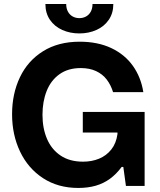

<svg xmlns="http://www.w3.org/2000/svg" viewBox="-20 -923 793 954"><path d="M40 -355.2Q40 -457.2 79 -539.1Q117.9 -620.9 193.8 -668.4Q269.6 -715.8 376.1 -715.8Q465.6 -715.8 532.9 -684.1Q600.1 -652.3 640.3 -595.8Q680.5 -539.2 692.2 -465.1H541.8Q530.7 -501.3 510.2 -527.9Q489.7 -554.6 457.4 -569.7Q425.1 -584.8 381.3 -584.8Q318.3 -584.8 275.5 -554.2Q232.7 -523.5 211.9 -471Q191.1 -418.5 191.1 -352.5Q191.1 -285.9 213.4 -233.4Q235.6 -180.9 280.7 -150.3Q325.8 -119.7 392.6 -119.7Q436.1 -119.7 472.4 -134.6Q508.7 -149.5 533.1 -180.3Q557.4 -211 563.7 -256.8V-264.6H391.4V-366.9H698.6V1L605.7 0.7L592.7 -93.7H584.6Q558.2 -57.9 526.5 -34.8Q494.7 -11.6 455.7 -0.3Q416.7 10.9 368.9 10.9Q268.2 10.9 193.7 -37.8Q119.2 -86.6 79.6 -170Q40 -253.3 40 -355.2ZM374.3 -756.9Q328.1 -756.9 289.6 -774.1Q251.1 -791.2 228.3 -824.3Q205.6 -857.4 205.6 -903.2H308.9Q308.9 -880.6 317.9 -864.6Q326.9 -848.7 341.7 -840.8Q356.4 -832.9 374.3 -832.9Q392.2 -832.9 407 -840.8Q421.8 -848.7 430.8 -864.6Q439.7 -880.6 439.7 -903.2H543.1Q543.1 -857.4 520.3 -824.3Q497.6 -791.2 459 -774.1Q420.5 -756.9 374.3 -756.9Z"/></svg>

Font: Wand UI Pro
Style: Regular
Weight: 400
Designer: Andreas Faust
Version: Version 1.003;FEAKit 1.0